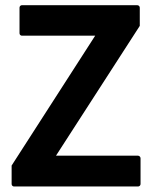

<svg xmlns="http://www.w3.org/2000/svg" viewBox="-20 -690 579 725"><path d="M23.9 -64.9 339.4 -555.2H63Q59.1 -555.2 56.4 -557.9Q53.7 -560.5 53.7 -564.5V-661.1Q53.7 -665 56.4 -667.7Q59.1 -670.4 63 -670.4H498Q502 -670.4 504.9 -667.7Q507.8 -665 507.8 -661.1V-592.3L191.4 -102.1H501Q504.9 -102.1 507.8 -99.1Q510.7 -96.2 510.7 -92.3V4.9Q510.7 8.8 507.8 11.5Q504.9 14.2 501 14.2H33.2Q29.3 14.2 26.6 11.5Q23.9 8.8 23.9 4.9Z"/></svg>

Font: Pyidaungsu ZawDecode
Style: Bold
Weight: 700
Designer: Sun Tun
Foundry: Your Own Font Foundry
Version: Version 2.50